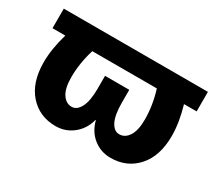

<svg xmlns="http://www.w3.org/2000/svg" viewBox="-100 -736 1095 961"><g transform="rotate(30 447.5 -255.0)"><path d="M31 -407V-520H864V-407H791Q818 -315 818 -238Q818 -122 759 -56Q700 10 606 10Q550 10 507 -24Q464 -58 449 -117H447Q432 -59 388.5 -24.5Q345 10 289 10Q195 10 136.5 -56Q78 -122 78 -238Q78 -315 105 -407ZM634 -407H261Q235 -323 235 -242Q235 -179 256 -146.5Q277 -114 310 -114Q340 -114 359 -150.5Q378 -187 378 -258V-332H518V-258Q518 -186 536.5 -150Q555 -114 585 -114Q618 -114 639 -146.5Q660 -179 660 -242Q660 -323 634 -407Z"/></g></svg>

Font: M PLUS 1p ExtraBold
Style: Regular
Weight: 800
Version: Version 1.062